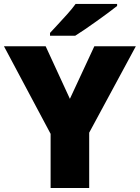

<svg xmlns="http://www.w3.org/2000/svg" viewBox="-20 -947 704 967"><path d="M332 -449.2 455.1 -713.9H664.1L429.2 -278.8V0H234.9V-272.9L0 -713.9H210ZM569.8 -927.2V-917Q552.2 -902.8 524.9 -882.6Q497.6 -862.3 467 -840.6Q436.5 -818.8 408 -799.3Q379.4 -779.8 358.9 -767.1H231.9V-781.2Q249 -799.8 272.9 -825.4Q296.9 -851.1 320.8 -877.9Q344.7 -904.8 360.8 -927.2Z"/></svg>

Font: Open Sans ExtraBold
Style: Regular
Weight: 800
Designer: Monotype Design Team
Foundry: Monotype Imaging Inc.
Version: Version 3.003; ttfautohint (v1.8.4)